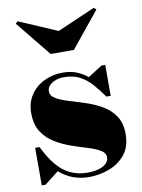

<svg xmlns="http://www.w3.org/2000/svg" viewBox="-84 -788 632 856"><g transform="rotate(-10 232.0 -360.0)"><path d="M35 10V-160H55Q79.5 -109.5 107.2 -76.2Q135 -43 169.2 -26.8Q203.5 -10.5 246.5 -10.5Q276.5 -10.5 298.2 -17.2Q320 -24 331.8 -35.8Q343.5 -47.5 343.5 -62.5Q343.5 -83 322 -95.8Q300.5 -108.5 266.2 -118.8Q232 -129 194 -142.2Q156 -155.5 121.8 -176.2Q87.5 -197 66 -230.2Q44.5 -263.5 44.5 -315Q44.5 -362 67.2 -396.5Q90 -431 128.8 -450Q167.5 -469 214.5 -469Q249 -469 276.5 -458Q304 -447 325.5 -429L390 -470H407V-330H387.5Q364.5 -362.5 341 -389.2Q317.5 -416 287.5 -432Q257.5 -448 215 -448Q194 -448 176.8 -441.2Q159.5 -434.5 149.2 -423.2Q139 -412 139 -398Q139 -377 161 -364Q183 -351 217.5 -340.5Q252 -330 291 -317.5Q330 -305 364.5 -285.2Q399 -265.5 421 -233.5Q443 -201.5 443 -152Q443 -92.5 413.2 -57Q383.5 -21.5 339.2 -5.8Q295 10 251.5 10Q210.5 10 177 -2.8Q143.5 -15.5 116 -40L52 10ZM176 -560 46 -720 55.5 -729.5 229 -655 401 -729.5 411 -720 281 -560Z"/></g></svg>

Font: Bodoni Moda Black
Style: Regular
Weight: 900
Version: Version 2.005